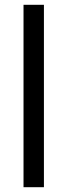

<svg xmlns="http://www.w3.org/2000/svg" viewBox="-20 -780 280 800"><path d="M163 0V-760H78V0Z"/></svg>

Font: Noto Sans Khmer UI SemiCondensed
Style: Regular
Weight: 400
Width: 4
Designer: Danh Hong and the Monotype Design Team
Foundry: Monotype Imaging Inc.
Version: Version 2.002